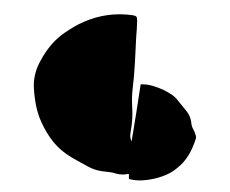

<svg xmlns="http://www.w3.org/2000/svg" viewBox="-50 -759 970 809"><g transform="rotate(5 435.0 -355.0)"><path d="M766 -264Q768 -254 775 -244Q782 -234 786 -223Q792 -211 789 -203Q781 -166 765 -133Q749 -100 721 -74Q705 -58 684.5 -46Q664 -34 642 -26Q614 -16 584.5 -11Q555 -6 524 -11Q523 -16 522.5 -21Q522 -26 522 -31Q520 -32 517 -32Q505 -28 493 -27.5Q481 -27 468 -29Q453 -33 438 -33Q423 -33 407 -34Q374 -36 346 -49Q321 -60 297 -70.5Q273 -81 250 -94Q207 -120 177 -156.5Q147 -193 125 -237Q111 -268 102.5 -300.5Q94 -333 90 -367Q85 -422 109 -475Q125 -513 148 -545.5Q171 -578 202 -603Q219 -617 238 -630.5Q257 -644 276 -654Q371 -706 480 -700Q492 -699 495.5 -695Q499 -691 500 -678Q501 -661 501.5 -643.5Q502 -626 502 -608Q504 -555 506 -500.5Q508 -446 506 -392Q505 -352 511 -313Q517 -274 515 -234Q514 -218 513 -201.5Q512 -185 521 -170Q526 -230 530 -291Q534 -352 538 -413Q564 -416 588.5 -411Q613 -406 636 -398Q653 -391 669.5 -382.5Q686 -374 699 -360Q719 -339 740 -317.5Q761 -296 766 -264Z"/></g></svg>

Font: Palette Mosaic
Style: Regular
Weight: 400
Designer: Shibuyafont
Version: Version 1.001